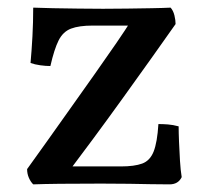

<svg xmlns="http://www.w3.org/2000/svg" viewBox="-20 -481 541 503"><path d="M67 2Q60 -5 55.5 -15.5Q51 -26 51 -38Q72 -67 101.5 -108.5Q131 -150 164 -196.5Q197 -243 228.5 -287.5Q260 -332 285 -368.5Q310 -405 323 -426L343 -414H223Q187 -414 166 -406Q145 -398 133.5 -375Q122 -352 112 -308Q100 -308 85.5 -310Q71 -312 60 -316Q63 -349 65 -386Q67 -423 67 -461Q88 -460 119 -459.5Q150 -459 185 -458.5Q220 -458 250 -458Q280 -458 313.5 -458.5Q347 -459 377.5 -459.5Q408 -460 427 -461Q434 -453 437 -440.5Q440 -428 440 -418Q414 -381 377 -329Q340 -277 300 -221.5Q260 -166 223 -116Q186 -66 161 -33L153 -45H297Q332 -45 352.5 -52.5Q373 -60 382.5 -84Q392 -108 395 -156Q407 -156 420 -155Q433 -154 448 -150Q448 -134 449 -109.5Q450 -85 451.5 -60Q453 -35 456 -17Q447 2 424 2Q398 2 374 1.5Q350 1 319 0.5Q288 0 245 0Q179 0 136.5 0.5Q94 1 67 2Z"/></svg>

Font: Vollkorn
Style: Regular
Weight: 400
Designer: Friedrich Althausen
Foundry: Friedrich Althausen
Version: Version 4.104